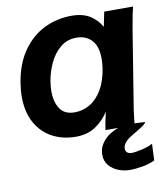

<svg xmlns="http://www.w3.org/2000/svg" viewBox="-85 -628 779 903"><g transform="rotate(-10 305.0 -177.0)"><path d="M21 -222.5Q21 -255 27 -291Q42 -380 84.8 -439.8Q127.5 -499.5 187.8 -528.5Q248 -557.5 317 -557.5Q371 -557.5 405.5 -535.5Q440 -513.5 458 -479.5L472.5 -550H610Q602 -518.5 590 -449L529 -71.5Q527 -60 523.5 -26.5Q522.5 -14.5 521.5 -7.5L571.5 -5.5Q569.5 2 556 11.5Q542.5 21 519.5 34.5L508.5 41Q506 42.5 491.5 51.5Q477 60.5 466.2 74Q455.5 87.5 455.5 101.5Q455.5 114 463.5 120.5Q471.5 127 484 127Q503 127 535.2 119.2Q567.5 111.5 586 101L582.5 180Q559.5 192 525 198.2Q490.5 204.5 462 204.5Q435.5 204.5 408.8 194.2Q382 184 364.2 163.2Q346.5 142.5 346.5 112Q346.5 83.5 360.2 62Q374 40.5 391.5 27Q407 14.5 441.5 0H381.5Q383.5 -21 398 -85Q373 -45.5 334.2 -19.5Q295.5 6.5 240.5 6.5Q177 6.5 127.2 -20.2Q77.5 -47 49.2 -98.5Q21 -150 21 -222.5ZM418.5 -289Q422 -312 422 -334.5Q422 -394 394.5 -423Q367 -452 322 -452Q277.5 -452 245 -425Q212.5 -398 193.5 -357.2Q174.5 -316.5 167 -274Q162.5 -245 162.5 -224Q162.5 -173 184 -140.2Q205.5 -107.5 254.5 -107.5Q293 -107.5 327 -127.5Q361 -147.5 385.2 -188.5Q409.5 -229.5 418.5 -289Z"/></g></svg>

Font: JuliaMono ExtraBoldItalic
Style: Regular
Weight: 800
Italic angle: -9°
Monospace: yes
Designer: cormullion
Foundry: corm
Version: Version 0.049; ttfautohint (v1.8.4)